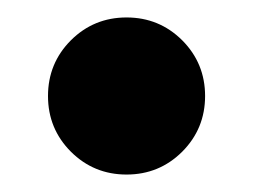

<svg xmlns="http://www.w3.org/2000/svg" viewBox="-20 -360 290 220"><path d="M125 -160Q87.5 -160 61.2 -186.2Q35 -212.5 35 -250Q35 -287.5 61.2 -313.8Q87.5 -340 125 -340Q162.5 -340 188.8 -313.8Q215 -287.5 215 -250Q215 -212.5 188.8 -186.2Q162.5 -160 125 -160Z"/></svg>

Font: Funnel Display Light ExtraBold
Style: Regular
Weight: 800
Version: Version 1.000